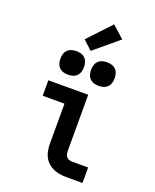

<svg xmlns="http://www.w3.org/2000/svg" viewBox="-175 -1079 950 1177"><g transform="rotate(20 300.0 -490.0)"><path d="M404 0Q382 0 361 -3.5Q340 -7 320.5 -15.5Q301 -24 285 -38.5Q269 -53 259 -72Q249 -91 245 -112Q241 -133 241 -155V-419H99V-520H359V-155Q359 -145 361 -135Q363 -125 369 -117Q375 -109 384.5 -105Q394 -101 404 -101H511V0ZM400 -593Q384 -593 369 -597.5Q354 -602 343 -613Q332 -624 327.5 -639Q323 -654 323 -670Q323 -686 327.5 -701Q332 -716 343 -727Q354 -738 369 -742.5Q384 -747 400 -747Q416 -747 431 -742.5Q446 -738 457 -727Q468 -716 472.5 -701Q477 -686 477 -670Q477 -654 472.5 -639Q468 -624 457 -613Q446 -602 431 -597.5Q416 -593 400 -593ZM200 -593Q184 -593 169 -597.5Q154 -602 143 -613Q132 -624 127.5 -639Q123 -654 123 -670Q123 -686 127.5 -701Q132 -716 143 -727Q154 -738 169 -742.5Q184 -747 200 -747Q216 -747 231 -742.5Q246 -738 257 -727Q268 -716 272.5 -701Q277 -686 277 -670Q277 -654 272.5 -639Q268 -624 257 -613Q246 -602 231 -597.5Q216 -593 200 -593ZM281 -778 222 -832 361 -980 439 -910Z"/></g></svg>

Font: Iosevka Custom Extended
Style: Bold
Weight: 700
Width: 7
Monospace: yes
Designer: Belleve Invis
Foundry: Belleve Invis
Version: Version 11.2.4; ttfautohint (v1.8.4)